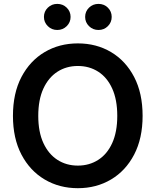

<svg xmlns="http://www.w3.org/2000/svg" viewBox="-20 -962 804 992"><path d="M382.3 10.3Q286.6 10.3 210.7 -34.7Q134.8 -79.6 90.8 -163.3Q46.9 -247.1 46.9 -363.3Q46.9 -480.5 90.8 -564.2Q134.8 -647.9 210.7 -692.9Q286.6 -737.8 382.3 -737.8Q478 -737.8 553.7 -692.9Q629.4 -647.9 673.1 -564.2Q716.8 -480.5 716.8 -363.3Q716.8 -247.1 673.1 -163.3Q629.4 -79.6 553.7 -34.7Q478 10.3 382.3 10.3ZM382.3 -106.4Q441.4 -106.4 487.5 -136Q533.7 -165.5 559.8 -222.9Q585.9 -280.3 585.9 -363.3Q585.9 -446.8 559.8 -504.4Q533.7 -562 487.5 -591.6Q441.4 -621.1 382.3 -621.1Q322.8 -621.1 276.6 -591.3Q230.5 -561.5 204.1 -504.2Q177.7 -446.8 177.7 -363.3Q177.7 -280.3 204.1 -223.1Q230.5 -166 276.6 -136.2Q322.8 -106.4 382.3 -106.4ZM488.8 -807.1Q460 -807.1 439.9 -826.9Q419.9 -846.7 419.9 -874.5Q419.9 -902.8 439.9 -922.4Q460 -941.9 488.8 -941.9Q517.6 -941.9 537.4 -922.4Q557.1 -902.8 557.1 -874.5Q557.1 -846.7 537.4 -826.9Q517.6 -807.1 488.8 -807.1ZM275.9 -807.1Q247.1 -807.1 227.1 -826.9Q207 -846.7 207 -874.5Q207 -902.8 227.1 -922.4Q247.1 -941.9 275.9 -941.9Q304.7 -941.9 324.7 -922.4Q344.7 -902.8 344.7 -874.5Q344.7 -846.7 324.7 -826.9Q304.7 -807.1 275.9 -807.1Z"/></svg>

Font: Inter 18pt SemiBold
Style: Regular
Weight: 600
Designer: Rasmus Andersson
Foundry: rsms
Version: Version 4.001;git-66647c0bb